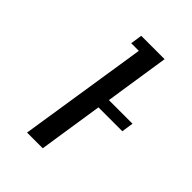

<svg xmlns="http://www.w3.org/2000/svg" viewBox="-130 -439 494 494"><g transform="rotate(45 117.0 -192.0)"><path d="M58.1 0 112.8 -352.1H85L89.8 -383.8H174.8L147.9 -208H233.9L229 -175.8H142.1L115.2 0Z"/></g></svg>

Font: Gawaa
Style: Italic
Weight: 400
Designer: T. Christopher White
Version: Version 1.0